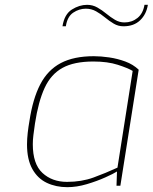

<svg xmlns="http://www.w3.org/2000/svg" viewBox="-20 -770 633 796"><path d="M259 6Q212 6 174 -12Q136 -30 114 -69.5Q92 -109 92 -171Q92 -194 95 -220Q98 -246 102 -268Q116 -361 147 -420.5Q178 -480 232 -508.5Q286 -537 369 -537Q398 -537 432.5 -532Q467 -527 499.5 -515Q532 -503 555 -481L479 0H463L465 -59Q451 -50 416.5 -34.5Q382 -19 340 -6.5Q298 6 259 6ZM258 -16Q318 -16 367.5 -34Q417 -52 467 -75L530 -476Q510 -488 468 -501.5Q426 -515 367 -515Q287 -515 239 -488.5Q191 -462 165 -405.5Q139 -349 125 -258Q121 -230 118.5 -210Q116 -190 116 -172Q116 -90 156 -53Q196 -16 258 -16ZM239 -661Q247 -711 278 -730.5Q309 -750 341 -750Q364 -750 383.5 -739Q403 -728 420.5 -713.5Q438 -699 456.5 -688Q475 -677 496 -677Q527 -677 550 -695.5Q573 -714 579 -750H593Q587 -711 561 -686Q535 -661 492 -661Q470 -661 451.5 -672Q433 -683 415.5 -697.5Q398 -712 378.5 -723Q359 -734 336 -734Q308 -734 283.5 -717.5Q259 -701 253 -661Z"/></svg>

Font: Exo Thin Thin
Style: Italic
Weight: 250
Italic angle: -9°
Version: Version 2.000